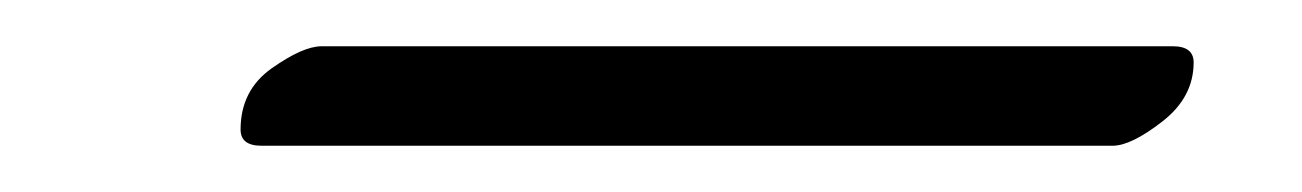

<svg xmlns="http://www.w3.org/2000/svg" viewBox="-20 -389 563 83"><path d="M93 -326Q84 -326 84 -333Q84 -350 97.5 -359.5Q111 -369 119 -369H487Q496 -369 496 -362Q496 -347 482.5 -336.5Q469 -326 461 -326Z"/></svg>

Font: Discipuli Britannica
Style: Regular
Weight: 400
Designer: Peter Wiegel
Foundry: Peter Wiegel
Version: Version 0.001 2009